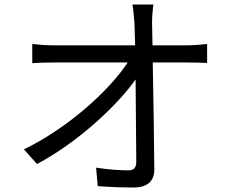

<svg xmlns="http://www.w3.org/2000/svg" viewBox="-20 -803 1040 851"><path d="M86 -141 144 -76C323 -171 498 -333 581 -451L584 -88C584 -61 576 -48 547 -48C510 -48 454 -52 406 -60L413 22C462 26 521 28 573 28C633 28 664 0 664 -52C663 -177 660 -376 657 -526H816C840 -526 875 -525 898 -524V-608C878 -606 839 -602 813 -602H656L654 -699C654 -727 656 -755 660 -783H567C571 -762 573 -737 576 -699L579 -602H215C184 -602 152 -605 123 -608V-523C154 -525 183 -526 217 -526H546C467 -406 289 -240 86 -141Z"/></svg>

Font: Noto Sans CJK JP
Style: Regular
Weight: 400
Designer: Ryoko NISHIZUKA 西塚涼子 (kana, bopomofo & ideographs); Paul D. Hunt (Latin, Greek & Cyrillic); Sandoll Communications 산돌커뮤니
Foundry: Adobe
Version: Version 2.004;hotconv 1.0.118;makeotfexe 2.5.65603